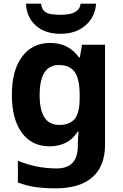

<svg xmlns="http://www.w3.org/2000/svg" viewBox="-20 -791 673 1051"><path d="M255 -556Q356 -556 413 -476H417L429 -546H555V1Q555 118 486 179Q417 240 282 240Q224 240 174.5 233Q125 226 78 208V89Q179 131 291 131Q406 131 406 7V-4Q406 -21 407.5 -39Q409 -57 410 -71H406Q378 -28 339 -9Q300 10 251 10Q154 10 99.5 -64.5Q45 -139 45 -272Q45 -406 101 -481Q157 -556 255 -556ZM302 -435Q197 -435 197 -270Q197 -107 304 -107Q361 -107 388.5 -139.5Q416 -172 416 -253V-271Q416 -359 389 -397Q362 -435 302 -435ZM506 -771Q501 -698 448 -652Q395 -606 312 -606Q226 -606 176 -651Q126 -696 122 -771H205Q208 -743 222.5 -730Q237 -717 261 -713.5Q285 -710 313 -710Q337 -710 360.5 -714.5Q384 -719 401 -732Q418 -745 421 -771Z"/></svg>

Font: Noto Sans Vithkuqi
Style: Bold
Weight: 700
Version: Version 1.001; ttfautohint (v1.8.4.7-5d5b)